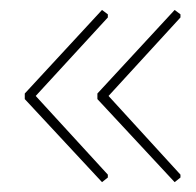

<svg xmlns="http://www.w3.org/2000/svg" viewBox="-20 -416 395 386"><path d="M29.8 -228 185.1 -396 196.8 -387.2V-380.9L51.8 -223.1L196.8 -64.9V-59.1L185.1 -49.8L29.8 -216.8ZM175.8 -228 331.1 -396 342.8 -387.2V-380.9L198.2 -223.1L342.8 -64.9V-59.1L331.1 -49.8L175.8 -216.8Z"/></svg>

Font: Datalegreya
Style: Gradient
Weight: 400
Designer: Figs Lab
Foundry: Figs Lab
Version: Version 1.002;PS 001.002;hotconv 1.0.70;makeotf.lib2.5.58329